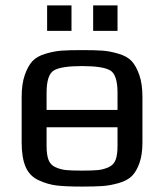

<svg xmlns="http://www.w3.org/2000/svg" viewBox="-20 -679 608 709"><path d="M506 -321V-153Q506 -108 495 -77Q484 -46 467 -29Q450 -12 418.5 -3Q387 6 358.5 8Q330 10 283 10Q223 10 189.5 6Q156 2 122.5 -13.5Q89 -29 74.5 -63Q60 -97 60 -153V-321Q60 -369 71.5 -402Q83 -435 99.5 -453Q116 -471 148 -480.5Q180 -490 207.5 -492Q235 -494 283 -494Q331 -494 358.5 -492Q386 -490 418 -480.5Q450 -471 466.5 -453Q483 -435 494.5 -402Q506 -369 506 -321ZM152 -336V-273H414V-336Q414 -403 387 -419Q360 -435 283 -435Q206 -435 179 -419Q152 -403 152 -336ZM414 -140V-209H152V-140Q152 -108 159 -89Q166 -70 185 -61.5Q204 -53 224 -51Q244 -49 283 -49Q322 -49 342 -51Q362 -53 381 -61.5Q400 -70 407 -89Q414 -108 414 -140ZM244 -565H154V-659H244ZM414 -565H324V-659H414Z"/></svg>

Font: Play
Style: Regular
Weight: 400
Designer: Jonas Hecksher
Foundry: Jonas Hecksher, Playtypeª, e-types AS
Version: Version 1.002